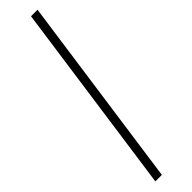

<svg xmlns="http://www.w3.org/2000/svg" viewBox="-346 -719 938 938"><g transform="rotate(-45 123.0 -250.0)"><path d="M33 250 174 -750H219L78 250Z"/></g></svg>

Font: Brygada 1918 Medium
Style: Italic
Weight: 500
Italic angle: -8°
Designer: Mateusz Machalski | Borys Kosmynka | Przemek Hoffer
Foundry: NIEPODLEGLA 2018
Version: Version 3.006